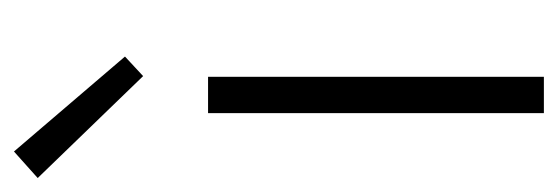

<svg xmlns="http://www.w3.org/2000/svg" viewBox="-285 -517 799 275"><g transform="rotate(-90 114.5 -379.5)"><path d="M90 0V-481H142V0ZM143 -574 -3 -725 35 -759 171 -600Z"/></g></svg>

Font: Assistant ExtraLight Light
Style: Regular
Weight: 300
Version: Version 3.000